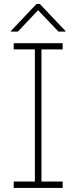

<svg xmlns="http://www.w3.org/2000/svg" viewBox="-20 -918 373 938"><path d="M46.9 -707H286.1V-676.8H182.6V-31.2H286.1V0H46.9V-31.2H150.4V-676.8H46.9ZM166 -868.2 67.4 -763.7H33.2V-766.6L158.2 -898.4H174.8L299.8 -766.6V-763.7H265.6Z"/></svg>

Font: Pretendard GOV Thin
Style: Regular
Weight: 100
Designer: Base glyphs from Inter by Rasmus Andersson; Hangeul glyphs from Noto Sans CJK(Source Han Sans) by Jang Soo-young and Kan
Foundry: Kil Hyung-jin
Version: Version 1.309